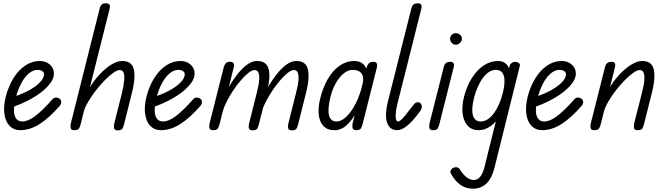

<svg xmlns="http://www.w3.org/2000/svg" viewBox="-20 -792 4059 1168"><path d="M103 0Q64 0 39 -25.5Q14 -51 7 -97Q0 -143 15 -204Q32 -269 62.5 -317.5Q93 -366 134 -393.5Q175 -421 222 -421Q259 -421 283.5 -399Q308 -377 308 -345Q308 -308 271.5 -268Q235 -228 172.5 -192.5Q110 -157 31 -132L43 -197Q102 -214 148 -238Q194 -262 221 -289Q248 -316 248 -341Q248 -352 237 -359.5Q226 -367 209 -367Q181 -367 155 -345Q129 -323 108.5 -284Q88 -245 75 -194Q58 -124 69.5 -88.5Q81 -53 116 -53Q151 -53 195.5 -87Q240 -121 299 -188Q307 -198 320 -198.5Q333 -199 343 -191Q352 -184 352.5 -172.5Q353 -161 345 -150Q280 -75 221 -37.5Q162 0 103 0Z M696 1Q677 1 674 -12Q671 -25 675 -40L721 -223Q733 -272 735.5 -303.5Q738 -335 731.5 -350.5Q725 -366 709 -366Q693 -366 668.5 -348.5Q644 -331 616 -302.5Q588 -274 562 -240Q536 -206 516.5 -173Q497 -140 490 -114L519 -248Q547 -297 583 -336Q619 -375 655.5 -398Q692 -421 723 -421Q752 -421 769.5 -409Q787 -397 793.5 -372Q800 -347 797 -308.5Q794 -270 780 -217L735 -37Q731 -21 725 -10Q719 1 696 1ZM432 0Q413 0 410 -13Q407 -26 411 -42L587 -743Q592 -759 601 -766Q610 -773 627 -772Q642 -771 646.5 -762Q651 -753 647 -739L471 -38Q467 -22 461 -11Q455 0 432 0Z M959 0Q920 0 895 -25.5Q870 -51 863 -97Q856 -143 871 -204Q888 -269 918.5 -317.5Q949 -366 990 -393.5Q1031 -421 1078 -421Q1115 -421 1139.5 -399Q1164 -377 1164 -345Q1164 -308 1127.5 -268Q1091 -228 1028.5 -192.5Q966 -157 887 -132L899 -197Q958 -214 1004 -238Q1050 -262 1077 -289Q1104 -316 1104 -341Q1104 -352 1093 -359.5Q1082 -367 1065 -367Q1037 -367 1011 -345Q985 -323 964.5 -284Q944 -245 931 -194Q914 -124 925.5 -88.5Q937 -53 972 -53Q1007 -53 1051.5 -87Q1096 -121 1155 -188Q1163 -198 1176 -198.5Q1189 -199 1199 -191Q1208 -184 1208.5 -172.5Q1209 -161 1201 -150Q1136 -75 1077 -37.5Q1018 0 959 0Z M1516 1Q1497 1 1494 -12Q1491 -25 1495 -40L1541 -223Q1554 -272 1556.5 -303.5Q1559 -335 1552 -350.5Q1545 -366 1529 -366Q1513 -366 1491 -348.5Q1469 -331 1444.5 -302.5Q1420 -274 1397.5 -240Q1375 -206 1358.5 -173Q1342 -140 1335 -114L1363 -248Q1391 -297 1421 -336Q1451 -375 1482 -398Q1513 -421 1544 -421Q1573 -421 1590 -409Q1607 -397 1614 -372Q1621 -347 1617.5 -308.5Q1614 -270 1601 -217L1555 -37Q1551 -21 1545 -10Q1539 1 1516 1ZM1276 0Q1257 0 1254 -13Q1251 -26 1255 -42L1342 -386Q1347 -402 1356 -409.5Q1365 -417 1382 -416Q1397 -415 1401.5 -406Q1406 -397 1402 -383L1316 -38Q1312 -22 1305.5 -11Q1299 0 1276 0ZM1755 1Q1736 1 1733 -12Q1730 -25 1734 -40L1780 -223Q1793 -272 1795.5 -303.5Q1798 -335 1791 -350.5Q1784 -366 1768 -366Q1752 -366 1730 -348.5Q1708 -331 1683.5 -302.5Q1659 -274 1636.5 -240Q1614 -206 1597 -173Q1580 -140 1573 -114L1602 -248Q1630 -297 1660 -336Q1690 -375 1721 -398Q1752 -421 1782 -421Q1811 -421 1828.5 -409Q1846 -397 1852.5 -372Q1859 -347 1856 -308.5Q1853 -270 1839 -217L1794 -37Q1790 -21 1784 -10Q1778 1 1755 1Z M2015 0Q1970 0 1946.5 -26.5Q1923 -53 1919 -95.5Q1915 -138 1926 -185Q1943 -257 1973.5 -310Q2004 -363 2045.5 -392Q2087 -421 2134 -421Q2171 -421 2191.5 -400.5Q2212 -380 2217 -346Q2222 -312 2210 -271Q2186 -187 2156.5 -126.5Q2127 -66 2092 -33Q2057 0 2015 0ZM2027 -53Q2057 -53 2087.5 -82.5Q2118 -112 2144 -163Q2170 -214 2185 -278Q2196 -320 2180.5 -343.5Q2165 -367 2124 -367Q2097 -367 2070 -344.5Q2043 -322 2022 -284.5Q2001 -247 1990 -201Q1972 -128 1981.5 -90.5Q1991 -53 2027 -53ZM2147 0Q2128 0 2125 -13Q2122 -26 2125 -42L2212 -386Q2221 -416 2252 -416Q2268 -416 2272 -406.5Q2276 -397 2273 -383L2186 -38Q2182 -22 2175.5 -11Q2169 0 2147 0Z M2396 0Q2366 0 2348.5 -20.5Q2331 -41 2328.5 -79.5Q2326 -118 2339 -171L2483 -743Q2488 -759 2497 -765.5Q2506 -772 2523 -772Q2538 -772 2542.5 -762.5Q2547 -753 2543 -739L2397 -158Q2386 -110 2387 -81.5Q2388 -53 2402 -53Q2412 -53 2430.5 -73Q2449 -93 2477 -131Q2493 -152 2501.5 -161Q2510 -170 2522 -170Q2533 -170 2539.5 -162.5Q2546 -155 2546 -143Q2546 -133 2540.5 -123.5Q2535 -114 2517 -91Q2482 -46 2451.5 -23Q2421 0 2396 0Z M2614 0Q2595 0 2592 -13Q2589 -26 2593 -42L2680 -386Q2684 -402 2693.5 -409Q2703 -416 2720 -416Q2735 -416 2739.5 -406.5Q2744 -397 2740 -383L2653 -38Q2649 -22 2643 -11Q2637 0 2614 0ZM2753 -520Q2738 -520 2728 -531.5Q2718 -543 2718 -556Q2718 -569 2727.5 -579.5Q2737 -590 2753 -590Q2767 -590 2778.5 -580.5Q2790 -571 2790 -556Q2790 -543 2779 -531.5Q2768 -520 2753 -520Z M2891 0Q2832 0 2806.5 -56Q2781 -112 2803 -204Q2820 -269 2850.5 -317.5Q2881 -366 2922 -393.5Q2963 -421 3010 -421Q3046 -421 3065.5 -396Q3085 -371 3087.5 -325Q3090 -279 3074 -216Q3058 -149 3030 -100.5Q3002 -52 2966.5 -26Q2931 0 2891 0ZM2904 -53Q2947 -53 2983.5 -102Q3020 -151 3039 -227Q3056 -297 3044.5 -332Q3033 -367 2997 -367Q2954 -367 2918 -318.5Q2882 -270 2863 -194Q2846 -124 2857.5 -88.5Q2869 -53 2904 -53ZM2857 356Q2815 356 2781.5 333Q2748 310 2723 264Q2718 255 2721 246.5Q2724 238 2731.5 232.5Q2739 227 2746 226Q2757 224 2764.5 227Q2772 230 2776 236Q2796 269 2818 286Q2840 303 2862 303Q2885 303 2901 283.5Q2917 264 2927 225L3081 -393Q3083 -402 3093 -409Q3103 -416 3116 -416Q3129 -415 3137 -408Q3145 -401 3142 -390L2988 229Q2972 293 2939 324.5Q2906 356 2857 356Z M3278 0Q3239 0 3214 -25.5Q3189 -51 3182 -97Q3175 -143 3190 -204Q3207 -269 3237.5 -317.5Q3268 -366 3309 -393.5Q3350 -421 3397 -421Q3434 -421 3458.5 -399Q3483 -377 3483 -345Q3483 -308 3446.5 -268Q3410 -228 3347.5 -192.5Q3285 -157 3206 -132L3218 -197Q3277 -214 3323 -238Q3369 -262 3396 -289Q3423 -316 3423 -341Q3423 -352 3412 -359.5Q3401 -367 3384 -367Q3356 -367 3330 -345Q3304 -323 3283.5 -284Q3263 -245 3250 -194Q3233 -124 3244.5 -88.5Q3256 -53 3291 -53Q3326 -53 3370.5 -87Q3415 -121 3474 -188Q3482 -198 3495 -198.5Q3508 -199 3518 -191Q3527 -184 3527.5 -172.5Q3528 -161 3520 -150Q3455 -75 3396 -37.5Q3337 0 3278 0Z M3859 0Q3840 0 3837 -13Q3834 -26 3838 -42L3884 -223Q3897 -272 3899.5 -303.5Q3902 -335 3895 -350.5Q3888 -366 3872 -366Q3856 -366 3831.5 -348.5Q3807 -331 3779 -302.5Q3751 -274 3725 -240Q3699 -206 3680 -173Q3661 -140 3654 -114L3682 -248Q3710 -297 3746 -336Q3782 -375 3819 -398Q3856 -421 3886 -421Q3915 -421 3932.5 -409Q3950 -397 3956.5 -372Q3963 -347 3960 -308.5Q3957 -270 3943 -217L3898 -38Q3894 -22 3888 -11Q3882 0 3859 0ZM3595 0Q3576 0 3573 -13Q3570 -26 3574 -42L3661 -386Q3666 -402 3675 -409Q3684 -416 3701 -416Q3716 -416 3720.5 -406.5Q3725 -397 3721 -383L3635 -38Q3631 -22 3624.5 -11Q3618 0 3595 0Z"/></svg>

Font: Edu TAS Beginner
Style: Regular
Weight: 400
Designer: Tina and Corey Anderson
Foundry: Google for Education
Version: Version 1.003